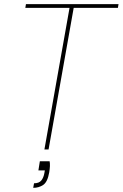

<svg xmlns="http://www.w3.org/2000/svg" viewBox="-20 -720 591 925"><path d="M194 0 315 -682H102L105 -700H551L548 -682H335L214 0ZM140 185 144 163Q168 163 179 149.5Q190 136 194 113L196 101H165L172 57H219Q221 66 220.5 80Q220 94 217 111Q209 157 188 171Q167 185 140 185Z"/></svg>

Font: DM Sans 9pt Thin
Style: Italic
Weight: 250
Italic angle: -10°
Version: Version 4.004;gftools[0.9.30]